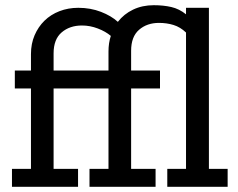

<svg xmlns="http://www.w3.org/2000/svg" viewBox="-20 -718 915 738"><path d="M397 -378H186V-69H280V0H26V-69H99V-378H37V-447H99V-510Q99 -550 113 -582.5Q127 -615 151 -638.5Q175 -662 208.5 -675Q242 -688 281 -688Q328 -688 368 -672.5Q408 -657 433 -634Q456 -664 491.5 -681Q527 -698 571 -698Q608 -698 638.5 -691Q669 -684 695 -663V-688H783V-69H855V0H623V-69H695V-593Q673 -614 647 -622Q621 -630 591 -630Q545 -630 514.5 -603.5Q484 -577 484 -523V-447H595V-378H484V-69H578V0H324V-69H397ZM186 -447H397V-520Q397 -553 406 -580Q386 -597 356 -608.5Q326 -620 295 -620Q248 -620 217 -593.5Q186 -567 186 -513Z"/></svg>

Font: Zilla Slab Medium
Style: Regular
Weight: 500
Designer: Typotheque.com
Foundry: Typotheque type foundry
Version: Version 1.1; 2017